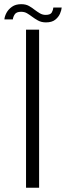

<svg xmlns="http://www.w3.org/2000/svg" viewBox="-38 -876 308 896"><path d="M83.5 0V-737.5H144.5V0ZM250 -841Q249 -828.5 242 -812.2Q235 -796 219.5 -783.8Q204 -771.5 176.5 -771.5Q155 -771.5 139 -780.5Q123 -789.5 110.5 -799Q100 -807 88.2 -814Q76.5 -821 60.5 -821Q38.5 -821 30.8 -809Q23 -797 22 -785.5H-17.5Q-16.5 -799.5 -7.8 -816Q1 -832.5 18 -844.5Q35 -856.5 61 -856.5Q82.5 -856.5 97.5 -848Q112.5 -839.5 124 -830Q136 -821 148.2 -813.8Q160.5 -806.5 175 -806.5Q197.5 -806.5 203.8 -818Q210 -829.5 211 -841Z"/></svg>

Font: Epilogue Light
Style: Regular
Weight: 300
Designer: Tyler Finck
Foundry: Etcetera Type Co
Version: Version 2.111; ttfautohint (v1.8.3)